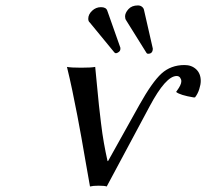

<svg xmlns="http://www.w3.org/2000/svg" viewBox="-20 -677 752 700"><path d="M371.1 -638.2 418.9 -502.9V-499Q418.9 -491.7 412.8 -487.3Q406.7 -482.9 402.8 -482.9Q399.9 -482.9 397 -485.8L307.1 -595.2Q301.8 -599.1 301.8 -608.9Q301.8 -624.5 315.7 -637.7Q329.6 -650.9 348.1 -650.9Q366.7 -650.9 371.1 -638.2ZM482.9 -657.2Q491.2 -657.2 497.3 -652.6Q503.4 -647.9 504.9 -641.1L537.1 -500Q537.1 -481 520 -481Q515.6 -481 514.2 -483.9L439.9 -603Q436 -608.4 436 -617.2Q436 -629.9 448.2 -643.6Q460.4 -657.2 482.9 -657.2ZM686 -321.8Q636.2 -330.1 622.1 -341.8L627.4 -349.6Q632.8 -356.9 637 -365.5Q641.1 -374 641.1 -380.9Q641.1 -387.7 636.7 -393.8Q632.3 -399.9 624 -399.9Q584.5 -399.9 525.9 -290L369.1 2.9Q361.3 0 339.8 0Q319.3 0 308.1 2.9Q303.7 -21 293.2 -81.5Q282.7 -142.1 277.1 -173.8Q271.5 -205.6 262 -255.4Q252.4 -305.2 243.4 -348.1Q234.4 -391.1 224.1 -433.1Q239.3 -430.2 275.9 -430.2Q313 -430.2 327.1 -433.1Q328.6 -419.4 333.5 -366.9Q338.4 -314.5 340.8 -292.5Q343.3 -270.5 348.1 -229.5Q353 -188.5 358.9 -155.5Q364.7 -122.6 372.1 -89.8H374L487.8 -293.9Q534.7 -377.9 568.8 -408.9Q603 -439.9 652.8 -439.9Q678.7 -439.9 695.3 -424.3Q711.9 -408.7 711.9 -381.8Q711.9 -369.1 706.5 -352.1Q701.2 -335 690.9 -321.8Z"/></svg>

Font: Linear Smooth
Style: Italic
Weight: 400
Designer: Philipp H. Poll, Flanker
Foundry: Philipp H. Poll, reworked by Flanker
Version: Version 1.061 | FøM Fix